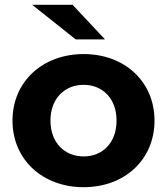

<svg xmlns="http://www.w3.org/2000/svg" viewBox="-20 -771 695 799"><path d="M295 -607H417L282 -751H114ZM328 8C499 8 623 -107 623 -269C623 -431 499 -546 328 -546C157 -546 32 -431 32 -269C32 -107 157 8 328 8ZM328 -120C250 -120 190 -176 190 -269C190 -362 250 -418 328 -418C406 -418 465 -362 465 -269C465 -176 406 -120 328 -120Z"/></svg>

Font: AWKNG-Font
Style: Bold
Weight: 700
Designer: Awakening Church
Foundry: Awakening Church
Version: Version 1.700;PS 001.700;hotconv 1.0.88;makeotf.lib2.5.64775